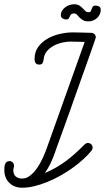

<svg xmlns="http://www.w3.org/2000/svg" viewBox="-20 -880 497 909"><path d="M166 -574.2Q153.3 -574.2 148.4 -581.8Q143.6 -589.4 143.6 -600.6Q143.6 -634.3 161.1 -658.2Q178.7 -682.1 205.6 -697.3Q232.4 -712.4 263.9 -719.5Q295.4 -726.6 323.2 -726.6Q345.2 -726.6 367.4 -725.8Q389.6 -725.1 411.6 -724.6Q420.9 -724.6 427.2 -718.3Q433.6 -711.9 433.6 -702.6Q433.6 -701.7 428.5 -686.8Q423.3 -671.9 414.6 -646.7Q405.8 -621.6 394 -588.6Q382.3 -555.7 368.9 -518.1Q355.5 -480.5 341.3 -440.4Q327.1 -400.4 313.5 -361.8Q299.8 -323.2 287.1 -288.1Q274.4 -252.9 264.2 -224.9Q253.9 -196.8 247.1 -177.7Q240.2 -158.7 238.3 -152.3Q237.8 -151.9 237.8 -151.4Q229.5 -127.9 218.3 -104.7Q207 -81.5 192.4 -61Q221.7 -73.2 246.6 -87.6Q271.5 -102.1 293.9 -118.9Q316.4 -135.7 337.6 -155Q358.9 -174.3 380.9 -196.3Q387.7 -203.1 396 -203.1Q405.8 -203.1 412.1 -196.8Q418.5 -190.4 418.5 -180.7Q418.5 -172.9 413.1 -166.5Q396.5 -146 373.3 -125Q350.1 -104 322.8 -84.5Q295.4 -64.9 264.9 -47.9Q234.4 -30.8 203.6 -18.3Q172.9 -5.9 142.3 1.5Q111.8 8.8 84.5 8.8Q65.9 8.8 50.5 2.7Q35.2 -3.4 23.9 -14.4Q12.7 -25.4 6.6 -40.8Q0.5 -56.2 0.5 -74.7Q0.5 -81.1 1 -88.6Q1.5 -96.2 3.9 -102.5Q6.3 -108.9 11.2 -113Q16.1 -117.2 24.9 -117.2Q34.2 -117.2 40.3 -110.8Q46.4 -104.5 46.4 -95.2Q46.4 -89.8 44.7 -85Q43 -80.1 43 -74.7Q43 -54.7 54.4 -44.7Q65.9 -34.7 85 -34.7Q105.5 -34.7 123.5 -49.3Q141.6 -64 156 -85Q170.4 -106 180.9 -128.7Q191.4 -151.4 197.3 -167L380.9 -681.6Q363.8 -681.6 347.2 -682.4Q330.6 -683.1 313.5 -683.1Q294.9 -683.1 273.7 -678.2Q252.4 -673.3 233.9 -663.3Q215.3 -653.3 202.1 -637.7Q189 -622.1 187 -600.6Q186 -590.8 182.1 -582.5Q178.2 -574.2 166 -574.2ZM432.6 -853.5Q442.4 -853.5 449.7 -848.9Q457 -844.2 457 -833.5Q457 -821.8 452.1 -811.8Q447.3 -801.8 439.2 -794.4Q431.2 -787.1 420.9 -783Q410.6 -778.8 399.4 -778.8Q382.3 -778.8 372.6 -784.7Q362.8 -790.5 356.2 -797.6Q349.6 -804.7 344 -810.5Q338.4 -816.4 330.6 -816.4Q320.3 -816.4 316.4 -812Q312.5 -807.6 310.3 -802Q308.1 -796.4 304.9 -792Q301.8 -787.6 293.5 -787.6Q284.7 -787.6 276.4 -792.7Q268.1 -797.9 268.1 -807.6Q268.1 -819.8 273.9 -829.3Q279.8 -838.9 288.8 -845.7Q297.9 -852.5 309.1 -856.2Q320.3 -859.9 331.1 -859.9Q346.2 -859.9 355.5 -854Q364.7 -848.1 371.3 -841.1Q377.9 -834 384 -828.1Q390.1 -822.3 399.4 -822.3Q407.2 -822.3 409.9 -827.1Q412.6 -832 414.3 -837.9Q416 -843.8 419.4 -848.6Q422.9 -853.5 432.6 -853.5Z"/></svg>

Font: Helvetia Verbundene
Style: Regular
Weight: 400
Designer: Peter Wiegel, original typeface by Carl Albert Fahrenwaldt 1901
Foundry: Peter Wiegel
Version: Version 2.000